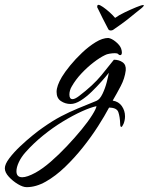

<svg xmlns="http://www.w3.org/2000/svg" viewBox="-210 -449 615 794"><path d="M197 -429Q203 -429 216 -420Q229 -411 243 -398.5Q257 -386 266 -375Q281 -386 306 -398Q331 -410 353 -419Q375 -428 381 -428H382Q385 -428 385 -426Q385 -425 381.5 -421Q378 -417 375 -415Q363 -406 350 -395Q337 -384 316 -367.5Q295 -351 257 -325Q253 -323 248 -323Q241 -323 238 -328Q238 -329 230.5 -342.5Q223 -356 214.5 -373.5Q206 -391 199.5 -404Q193 -417 194 -415Q192 -417 192 -421Q192 -429 197 -429ZM-100 325Q-115 325 -136 312.5Q-157 300 -173.5 282Q-190 264 -190 247Q-190 230 -171.5 205.5Q-153 181 -126.5 156Q-100 131 -74 110Q-48 89 -33 79Q8 50 42.5 32Q77 14 112 -0.5Q147 -15 189 -32Q203 -38 214 -61Q225 -84 231.5 -109.5Q238 -135 240 -148Q230 -135 211 -113.5Q192 -92 169.5 -70Q147 -48 124 -33.5Q101 -19 82 -19Q60 -19 42 -31Q24 -43 24 -69Q24 -94 46 -131Q58 -151 80 -178Q102 -205 129.5 -231Q157 -257 185.5 -274.5Q214 -292 238 -292Q252 -290 269 -276Q286 -262 291 -248Q294 -239 294 -232Q294 -221 287 -221Q282 -221 278 -226Q275 -229 265 -229Q255 -229 243 -227Q231 -225 224 -221Q203 -211 177 -191Q151 -171 127 -145.5Q103 -120 87 -92Q82 -84 79.5 -75Q77 -66 77 -58Q77 -39 90 -39Q100 -39 117 -52Q175 -96 209.5 -138Q244 -180 261 -202Q282 -202 297 -191.5Q312 -181 310 -158Q306 -125 289.5 -93.5Q273 -62 256 -33Q281 -29 294 -10Q307 9 307 32Q307 48 301 63Q295 76 292 76Q287 76 287 63Q286 34 279.5 15Q273 -4 241 -4Q223 30 195.5 73Q168 116 133 160Q98 204 59 241.5Q20 279 -20.5 302Q-61 325 -100 325ZM-118 284Q-98 284 -63 265Q-34 249 -0.5 220Q33 191 66.5 155.5Q100 120 127.5 86.5Q155 53 171.5 26.5Q188 0 189 -10Q165 -5 128.5 11.5Q92 28 50 53.5Q8 79 -32 111.5Q-72 144 -104 180Q-122 200 -132 221.5Q-142 243 -142 259Q-142 284 -118 284Z"/></svg>

Font: The Nautigal
Style: Bold
Weight: 700
Designer: Robert E. Leuschke
Foundry: Robert E. Leuschke
Version: Version 1.100; ttfautohint (v1.8.3)